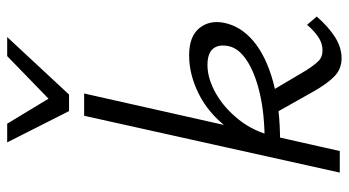

<svg xmlns="http://www.w3.org/2000/svg" viewBox="-238 -727 970 534"><g transform="rotate(-90 247.0 -460.0)"><path d="M34 0 192 -711H254L94 0ZM352 5Q322 5 301.5 -15Q281 -35 259 -74L196 -186L257 -197L318 -94Q332 -72 343.5 -60Q355 -48 374 -48Q394 -48 411.5 -60Q429 -72 445 -91L468 -64Q439 -31 410.5 -13Q382 5 352 5ZM120 -166 121 -209Q197 -209 254.5 -222.5Q312 -236 346.5 -259Q381 -282 386 -311Q391 -338 378 -353Q365 -368 333 -368Q296 -368 255 -345Q214 -322 181 -280.5Q148 -239 135 -183H103Q119 -261 159.5 -313.5Q200 -366 253.5 -392.5Q307 -419 360 -419Q412 -419 435 -391.5Q458 -364 451 -324Q442 -276 400 -240.5Q358 -205 287 -185.5Q216 -166 120 -166ZM205 -753 224 -795 358 -925H411L251 -753ZM205 -753 118 -925H170L248 -796L251 -753Z"/></g></svg>

Font: Ysabeau Office
Style: Italic
Weight: 400
Italic angle: -12°
Designer: Christian Thalmann (Catharsis Fonts)
Version: Version 2.001;gftools[0.9.30]; featfreeze: tnum,lnum,ss02